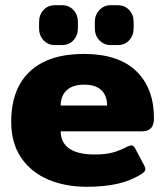

<svg xmlns="http://www.w3.org/2000/svg" viewBox="-20 -702 634 737"><path d="M130 -593V-618Q130 -645 147 -663.5Q164 -682 191 -682H218Q245 -682 262 -663.5Q279 -645 279 -618V-593Q279 -566 262 -547.5Q245 -529 218 -529H191Q164 -529 147 -547.5Q130 -566 130 -593ZM344 -593V-618Q344 -645 361.5 -663.5Q379 -682 405 -682H432Q459 -682 476 -663.5Q493 -645 493 -618V-593Q493 -566 476 -547.5Q459 -529 432 -529H405Q379 -529 361.5 -547.5Q344 -566 344 -593ZM23 -234Q23 -361 95 -428Q167 -495 302 -495Q434 -495 502.5 -429.5Q571 -364 571 -248Q571 -198 527 -198H213Q213 -155 245.5 -132Q278 -109 344 -109Q385 -109 412.5 -116.5Q440 -124 468 -139Q480 -144 484 -144Q493 -144 499 -132L533 -68Q538 -58 538 -53Q538 -44 526 -36Q485 -9 433 3Q381 15 314 15Q230 15 164.5 -13Q99 -41 61 -97Q23 -153 23 -234ZM391 -297Q391 -335 369 -356Q347 -377 303 -377Q259 -377 236 -355.5Q213 -334 213 -297Z"/></svg>

Font: Mitr SemiBold
Style: Regular
Weight: 600
Designer: Thanarat Vachiruckul
Foundry: Cadson Demak
Version: Version 1.003